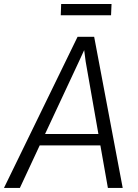

<svg xmlns="http://www.w3.org/2000/svg" viewBox="-44 -929 682 949"><path d="M256.3 -853.5 258.3 -909.2H507.3L504.9 -853.5ZM-24.4 0 339.4 -747.1H421.4L562.5 0H489.3L452.1 -210.4H152.3L54.2 0ZM345.2 -623 178.7 -266.6H442.4L379.4 -625L372.1 -681.2Z"/></svg>

Font: HaufeMerriweatherSansLt
Style: Italic
Weight: 300
Designer: Eben Sorkin ( eben@eyebytes.com )
Foundry: Eben Sorkin
Version: Version 1.56